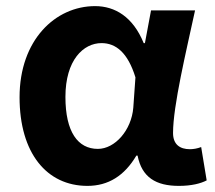

<svg xmlns="http://www.w3.org/2000/svg" viewBox="-20 -594 704 628"><path d="M266 14C334 14 387 -19 426 -85H430C444 -14 490 14 565 14C607 14 637 6 656 -4L638 -113C625 -108 612 -106 601 -106C569 -106 546 -121 546 -159C546 -248 589 -426 618 -560H474L454 -453H450C415 -539 356 -574 291 -574C161 -574 44 -463 44 -276C44 -93 133 14 266 14ZM300 -107C235 -107 194 -162 194 -277C194 -398 253 -453 312 -453C359 -453 398 -422 423 -341L416 -242C410 -168 356 -107 300 -107Z"/></svg>

Font: Source Han Sans JP
Style: Bold
Weight: 700
Designer: Ryoko NISHIZUKA 西塚涼子 (kana, bopomofo & ideographs); Paul D. Hunt (Latin, Greek & Cyrillic); Sandoll Communications 산돌커뮤니
Foundry: Adobe
Version: Version 2.002;hotconv 1.0.116;makeotfexe 2.5.65601